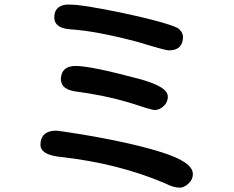

<svg xmlns="http://www.w3.org/2000/svg" viewBox="-20 -781 1040 855"><path d="M731.4 -556.6Q716.8 -556.6 591.8 -594.7Q406.2 -643.6 293 -650.4Q252 -653.3 234.4 -670.9Q221.7 -683.6 221.7 -703.1Q221.7 -742.2 252.9 -754.9Q266.6 -760.7 283.2 -760.7Q299.8 -760.7 323.2 -758.8Q368.2 -753.9 435.5 -741.2Q560.5 -717.8 663.1 -691.4Q755.9 -667 775.4 -653.3Q778.3 -651.4 780.3 -648.4Q794.9 -633.8 794.9 -616.2Q794.9 -587.9 779.3 -572.3Q763.7 -556.6 731.4 -556.6ZM727.5 -350.6Q727.5 -326.2 709 -308.6Q690.4 -291 668 -291Q656.2 -291 551.8 -325.2Q447.3 -356.4 315.4 -374Q256.8 -382.8 252 -419.9Q251 -422.9 251 -429.2Q251 -435.5 252.9 -443.4Q255.9 -460 266.6 -470.7Q283.2 -487.3 317.4 -487.3Q383.8 -487.3 599.6 -429.7Q707 -400.4 723.6 -366.2Q727.5 -358.4 727.5 -350.6ZM838.9 -5.9Q838.9 18.6 819.3 36.6Q799.8 54.7 780.3 54.7Q752.9 54.7 714.8 35.2Q505.9 -53.7 251 -82Q160.2 -90.8 160.2 -136.7Q160.2 -189.5 212.9 -198.2Q221.7 -199.2 231.4 -199.2H232.4L261.7 -195.3Q517.6 -157.2 678.7 -109.4Q787.1 -77.1 821.3 -43Q838.9 -25.4 838.9 -5.9Z"/></svg>

Font: FakePearl
Style: SemiBold
Weight: 400
Version: Version 1.2